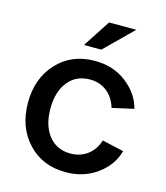

<svg xmlns="http://www.w3.org/2000/svg" viewBox="-107 -787 757 877"><g transform="rotate(15 271.0 -348.0)"><path d="M284 -518Q371 -518 433.5 -470Q496 -422 514 -353L412 -330Q398 -377 364.5 -403.5Q331 -430 284 -430Q219 -430 181 -382.5Q143 -335 143 -255Q143 -175 181 -127.5Q219 -80 284 -80Q330 -80 364 -105.5Q398 -131 412 -176L514 -153Q497 -86 434 -39Q371 8 284 8Q175 8 106 -65.5Q37 -139 37 -255Q37 -371 106 -444.5Q175 -518 284 -518ZM216 -575 300 -704H429L298 -575Z"/></g></svg>

Font: LT Superior Semi-bold
Style: Regular
Weight: 600
Designer: Daniel Lyons
Foundry: LyonsType
Version: Version 1.0